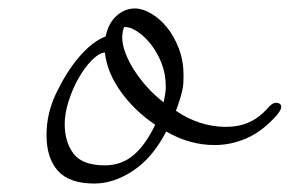

<svg xmlns="http://www.w3.org/2000/svg" viewBox="-20 -762 685 454"><path d="M228 -638Q213 -636 196.5 -619Q180 -602 166 -577.5Q152 -553 142.5 -523.5Q133 -494 133 -469Q133 -426 154 -398.5Q175 -371 228 -371Q267 -371 295.5 -395Q324 -419 347 -467Q298 -500 265.5 -545.5Q233 -591 228 -638ZM165 -625Q198 -664 230 -676Q236 -707 255.5 -724.5Q275 -742 299 -742Q317 -742 337.5 -730Q358 -718 375 -697Q392 -676 403 -647Q414 -618 414 -584Q414 -573 413.5 -565Q413 -557 411 -548Q409 -539 405.5 -527.5Q402 -516 396 -500Q452 -462 515 -462Q573 -462 611 -504Q623 -519 633 -519Q638 -519 641.5 -516.5Q645 -514 645 -509Q645 -502 634 -489Q600 -451 563 -435Q526 -419 488 -419Q459 -419 431 -426.5Q403 -434 373 -451Q341 -389 295 -358.5Q249 -328 203 -328Q144 -328 117 -358Q90 -388 90 -443Q90 -494 113 -542Q136 -590 165 -625ZM367 -520Q369 -530 370.5 -539Q372 -548 372 -557Q372 -587 362 -612.5Q352 -638 337 -657Q322 -676 305.5 -687Q289 -698 277 -698H274H273Q273 -698 275 -702Q269 -688 269 -674Q269 -657 276.5 -637Q284 -617 297 -596.5Q310 -576 328 -556Q346 -536 367 -520Z"/></svg>

Font: Discipuli Britannica
Style: Regular
Weight: 400
Designer: Peter Wiegel
Foundry: Peter Wiegel
Version: Version 0.001 2009